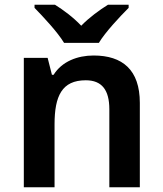

<svg xmlns="http://www.w3.org/2000/svg" viewBox="-20 -786 684 806"><path d="M249 -606H395C422 -651 483 -716 520 -753V-766H433C398 -744 356 -714 321 -678C287 -714 246 -744 211 -766H125V-753C161 -716 222 -651 249 -606ZM373 -553C305 -553 240 -528 205 -472H198L180 -543H80V0H209V-264C209 -383 240 -449 340 -449C408 -449 439 -408 439 -327V0H567V-354C567 -493 494 -553 373 -553Z"/></svg>

Font: Noto Sans Balinese SemiBold
Style: Regular
Weight: 600
Designer: Aditya Bayu, David Williams
Foundry: David Williams
Version: Version 2.005